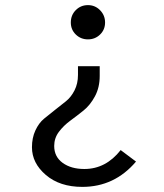

<svg xmlns="http://www.w3.org/2000/svg" viewBox="-20 -519 640 751"><path d="M257 -431Q257 -460 276.5 -479.5Q296 -499 324 -499Q352 -499 371.5 -479Q391 -459 391 -431Q391 -403 371.5 -384Q352 -365 324 -365Q296 -365 276.5 -384Q257 -403 257 -431ZM370 -260V-222Q370 -177 351.5 -142.5Q333 -108 307 -87Q281 -66 255 -47Q229 -28 210.5 -3.5Q192 21 192 52Q192 94 225 118Q258 142 310 142Q394 142 452 68L512 113Q428 212 302 212Q214 212 159.5 165.5Q105 119 105 57Q105 20 118.5 -9Q132 -38 152 -54.5Q172 -71 195 -89Q218 -107 238 -123Q258 -139 271.5 -165.5Q285 -192 285 -226V-260Z"/></svg>

Font: Fira Mono
Style: Regular
Weight: 400
Designer: Carrois Corporate & Edenspiekermann AG
Foundry: Carrois Corporate GbR & Edenspiekermann AG
Version: Version 3.206;PS 003.206;hotconv 1.0.70;makeotf.lib2.5.58329